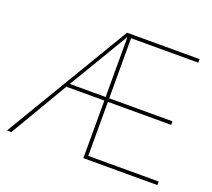

<svg xmlns="http://www.w3.org/2000/svg" viewBox="-119 -855 1120 1012"><g transform="rotate(20 441.0 -349.5)"><path d="M12 0 430 -700H837V-680H460V-343H815V-323H460V-20H855V0H440V-323H227L36 1ZM239 -343H440V-680Z"/></g></svg>

Font: Georama ExtraCondensed Thin Thin
Style: Regular
Weight: 250
Version: Version 1.001